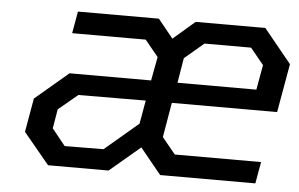

<svg xmlns="http://www.w3.org/2000/svg" viewBox="-43 -584 1005 645"><g transform="rotate(5 460.0 -261.5)"><path d="M140 0 53 -105 73 -219 185 -314H460L475 -394L430 -449H182L195 -523H468L519 -460L592 -523H827L920 -409L891 -245H536L516 -128L561 -73H852L839 0H518L447 -87L344 0ZM549 -314H815L830 -398L785 -453H628L563 -398ZM190 -69 321 -70 434 -166 448 -245 221 -244 156 -190 145 -125Z"/></g></svg>

Font: Tomorrow
Style: Italic
Weight: 400
Italic angle: -10°
Designer: Tony de Marco, Monica Rizzolli
Foundry: Just in Type
Version: Version 2.002